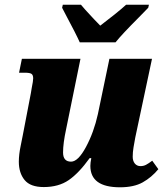

<svg xmlns="http://www.w3.org/2000/svg" viewBox="-20 -786 707 816"><path d="M364 -81Q364 -94 368 -114H361Q315 -50 272 -20.5Q229 9 166 9Q109 9 84.5 -21Q60 -51 60 -99Q60 -129 68 -167Q76 -205 77 -212L111 -389L115 -413Q121 -442 121 -453Q121 -467 114 -472Q107 -477 85 -477H61L73 -536H322L261 -237Q248 -177 248 -138Q248 -99 282 -99Q312 -99 345.5 -161.5Q379 -224 396 -301L445 -536H626L555 -202Q551 -181 547.5 -160Q544 -139 544 -120Q544 -102 553 -91Q562 -80 577 -80Q590 -80 600.5 -85.5Q611 -91 627 -103L653 -67Q624 -32 586.5 -11Q549 10 490 10Q364 10 364 -81ZM258 -726 244 -753 247 -766H324Q334 -753 379 -705Q399 -685 406 -677Q434 -698 467 -724.5Q500 -751 516 -766H613L610 -753L571 -713Q497 -639 471 -606H319Q304 -640 258 -726Z"/></svg>

Font: Noto Serif NarrowBlack
Style: Italic
Weight: 900
Width: 4
Italic angle: -12°
Designer: Monotype Design Team
Foundry: Monotype Imaging Inc.
Version: Version 1.001